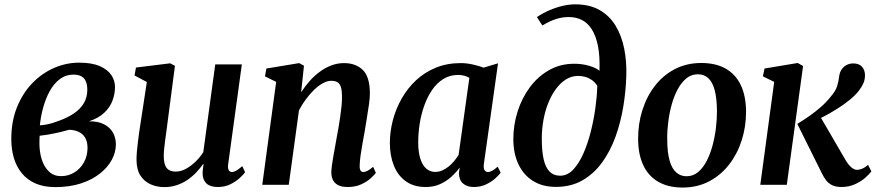

<svg xmlns="http://www.w3.org/2000/svg" viewBox="-20 -851 4035 884"><path d="M235 10.5Q182.5 10.5 144.2 -6Q106 -22.5 81 -52.8Q56 -83 44 -123.2Q32 -163.5 32 -211Q32 -292 58 -356.8Q84 -421.5 128.2 -467.5Q172.5 -513.5 228.5 -538Q284.5 -562.5 344.5 -562.5Q403 -562.5 439.5 -546.5Q476 -530.5 492.8 -505Q509.5 -479.5 509.5 -451Q509.5 -419 498 -388Q486.5 -357 460.2 -332Q434 -307 389.5 -292.5Q431 -293 458.5 -279Q486 -265 499.8 -241Q513.5 -217 513.5 -186Q513.5 -150 494.8 -115.2Q476 -80.5 440.2 -52Q404.5 -23.5 352.5 -6.5Q300.5 10.5 235 10.5ZM261 -40Q294.5 -40 322 -56.8Q349.5 -73.5 366 -102.8Q382.5 -132 383 -169Q383 -198 372.5 -216.2Q362 -234.5 343.2 -243.5Q324.5 -252.5 299 -253.5Q291.5 -252 281 -249Q270.5 -246 258.5 -243Q246.5 -240 233 -237.5Q217 -234 199.8 -231Q182.5 -228 162.5 -226Q162 -217.5 161.8 -208.8Q161.5 -200 161.5 -191Q161.5 -149.5 172.8 -115.2Q184 -81 206.2 -60.5Q228.5 -40 261 -40ZM163.5 -274Q179.5 -275 194 -277.8Q208.5 -280.5 222.2 -284.8Q236 -289 250.5 -294.5Q291 -309 320.5 -329Q350 -349 366 -376Q382 -403 382 -438Q382 -473.5 366.2 -490.5Q350.5 -507.5 319 -507.5Q283 -507.5 255.5 -486.8Q228 -466 209 -431.5Q190 -397 178.8 -355.8Q167.5 -314.5 163.5 -274Z M736.5 10.5Q703.5 10.5 674.8 -1.8Q646 -14 627.5 -41.2Q609 -68.5 608.5 -114.5Q608.5 -131.5 610.2 -152.8Q612 -174 615 -197.5Q618 -221 621.2 -244.8Q624.5 -268.5 628 -289.5L656 -473.5L599.5 -503.5L606 -540L763.5 -559.5L785.5 -548L751.5 -288Q749 -267 746 -245.5Q743 -224 740.2 -203.5Q737.5 -183 735.8 -165.2Q734 -147.5 734 -134Q734 -106.5 740.2 -90.5Q746.5 -74.5 758.8 -67.8Q771 -61 789.5 -61Q813 -61 836.5 -74Q860 -87 880.8 -107.2Q901.5 -127.5 916 -150.5L971 -554.5H1093.5L1030.5 -95Q1028 -76.5 1033 -67.8Q1038 -59 1047.5 -59Q1056.5 -59 1067.2 -65Q1078 -71 1095.5 -86L1108.5 -58Q1102.5 -49 1085.2 -32.8Q1068 -16.5 1042 -3.2Q1016 10 983 10Q948 10 931 -6Q914 -22 913 -48.5Q912.5 -51.5 912.8 -56.8Q913 -62 913.8 -68.8Q914.5 -75.5 915.5 -82.5Q916.5 -89.5 917 -95.5L915.5 -96Q901.5 -76.5 883.8 -57.5Q866 -38.5 843.8 -23.2Q821.5 -8 794.8 1.2Q768 10.5 736.5 10.5Z M1366.5 -426Q1384.5 -454 1406 -478.2Q1427.5 -502.5 1452.8 -521Q1478 -539.5 1506 -550Q1534 -560.5 1564 -560.5Q1618 -560.5 1650.5 -528.8Q1683 -497 1683 -420Q1683 -401 1678.8 -370.5Q1674.5 -340 1669 -306.8Q1663.5 -273.5 1659 -245.5Q1654.5 -220 1649.2 -191.5Q1644 -163 1640.2 -136Q1636.5 -109 1636 -89Q1635.5 -72 1640.2 -65.5Q1645 -59 1651.5 -59Q1661 -59 1671.5 -64.2Q1682 -69.5 1698 -83L1710.5 -55Q1705 -47 1688 -31.2Q1671 -15.5 1644.2 -2.8Q1617.5 10 1581 10Q1552 10 1535.5 0.8Q1519 -8.5 1512 -24.2Q1505 -40 1505.5 -60Q1506 -73 1508.5 -91.5Q1511 -110 1514.8 -131.8Q1518.5 -153.5 1522.8 -176.2Q1527 -199 1530.5 -219.5Q1534.5 -241 1538.8 -265Q1543 -289 1546.5 -314Q1550 -339 1552.5 -362.5Q1555 -386 1554.5 -406.5Q1554.5 -434.5 1549.5 -450.2Q1544.5 -466 1533.8 -472.5Q1523 -479 1505 -479Q1487 -479 1466.8 -468Q1446.5 -457 1426.8 -438Q1407 -419 1388.8 -394.5Q1370.5 -370 1356.5 -343L1309.5 0H1187.5L1251.5 -474L1200 -499.5L1206.5 -535.5L1357.5 -560.5L1379.5 -548.5Z M2208 -97.5Q2205 -75.5 2211 -67.2Q2217 -59 2226.5 -59Q2235.5 -59 2246 -64.8Q2256.5 -70.5 2271.5 -83.5L2285 -56Q2279.5 -47.5 2262.5 -31.5Q2245.5 -15.5 2219.8 -2.8Q2194 10 2161 10Q2130.5 10 2112 -6Q2093.5 -22 2093 -54L2096.5 -79.5Q2080.5 -57.5 2058 -37Q2035.5 -16.5 2006.2 -3.2Q1977 10 1940 10Q1885 10 1848.2 -16.5Q1811.5 -43 1793.2 -89Q1775 -135 1775 -192.5Q1775 -245.5 1789 -298.2Q1803 -351 1829.8 -398Q1856.5 -445 1896 -481.8Q1935.5 -518.5 1987 -539.5Q2038.5 -560.5 2101.5 -560.5Q2127.5 -560.5 2156.2 -554.2Q2185 -548 2206.5 -539.5L2273 -559.5ZM2141 -492.5Q2130.5 -499 2117.5 -502.5Q2104.5 -506 2089.5 -506Q2051.5 -506 2021.5 -487.5Q1991.5 -469 1969.8 -437.2Q1948 -405.5 1933.5 -365Q1919 -324.5 1912.2 -281Q1905.5 -237.5 1905.5 -195.5Q1905.5 -151 1915.2 -120.5Q1925 -90 1942.5 -74.8Q1960 -59.5 1983 -59.5Q2001 -59.5 2016.8 -66.5Q2032.5 -73.5 2046.2 -84.8Q2060 -96 2071.5 -110Q2083 -124 2091.5 -138Z M2539.5 9.5Q2478 9.5 2434.2 -17.8Q2390.5 -45 2367 -94.8Q2343.5 -144.5 2343.5 -210.5Q2343.5 -276 2363.2 -338Q2383 -400 2419.8 -449.5Q2456.5 -499 2508.2 -528.2Q2560 -557.5 2624.5 -557.5Q2660.5 -557.5 2692.8 -548Q2725 -538.5 2740 -525Q2742.5 -591.5 2733.2 -638.5Q2724 -685.5 2705.2 -715.2Q2686.5 -745 2659.5 -758.8Q2632.5 -772.5 2599 -772.5Q2569 -772.5 2540.2 -763.5Q2511.5 -754.5 2477 -733.5L2452 -772.5Q2479 -790.5 2509 -803.5Q2539 -816.5 2569.5 -823.8Q2600 -831 2628.5 -831Q2695 -831 2741 -804.5Q2787 -778 2814.8 -731.8Q2842.5 -685.5 2854.2 -625.8Q2866 -566 2863.5 -499.5Q2861.5 -430.5 2849.5 -358.8Q2837.5 -287 2813.8 -221.2Q2790 -155.5 2752.5 -103.5Q2715 -51.5 2662.2 -21Q2609.5 9.5 2539.5 9.5ZM2559 -42Q2592.5 -42 2619 -70Q2645.5 -98 2665.8 -143.8Q2686 -189.5 2700 -244.8Q2714 -300 2721.5 -355.5Q2729 -411 2730 -456Q2719 -473 2704.8 -482.8Q2690.5 -492.5 2674.5 -497Q2658.5 -501.5 2642 -501.5Q2612 -501.5 2586.5 -485.8Q2561 -470 2540.2 -442.2Q2519.5 -414.5 2504.8 -378Q2490 -341.5 2482.2 -299Q2474.5 -256.5 2474.5 -212Q2474.5 -156 2483 -118Q2491.5 -80 2510.2 -61Q2529 -42 2559 -42Z M3209 -561Q3275.5 -561 3321.2 -535Q3367 -509 3390.8 -459Q3414.5 -409 3415 -337Q3415 -268 3395 -205.2Q3375 -142.5 3337 -93.5Q3299 -44.5 3244.8 -16Q3190.5 12.5 3122.5 12.5Q3057 12.5 3011.2 -13.8Q2965.5 -40 2942 -89.8Q2918.5 -139.5 2918 -210Q2917.5 -280 2937.5 -343.5Q2957.5 -407 2995.5 -456Q3033.5 -505 3087.5 -533Q3141.5 -561 3209 -561ZM3193 -509Q3163 -509 3140.2 -490.2Q3117.5 -471.5 3100.5 -440.2Q3083.5 -409 3072.8 -370.2Q3062 -331.5 3056.8 -290.2Q3051.5 -249 3052 -211Q3052 -150 3062.8 -112.2Q3073.5 -74.5 3093.5 -57Q3113.5 -39.5 3141 -39.5Q3170.5 -39.5 3193.2 -58Q3216 -76.5 3232.5 -107.8Q3249 -139 3259.8 -178Q3270.5 -217 3275.8 -258.2Q3281 -299.5 3281 -338Q3280.5 -398.5 3270.5 -436Q3260.5 -473.5 3241 -491.2Q3221.5 -509 3193 -509Z M3480.5 0 3544.5 -474 3492.5 -499.5 3500 -535.5 3653 -561 3677.5 -547 3602.5 0ZM3854 10Q3827.5 10 3810.5 1.2Q3793.5 -7.5 3783.2 -21.2Q3773 -35 3765.5 -50L3651 -280.5Q3682 -299.5 3709.5 -319Q3737 -338.5 3761 -359.8Q3785 -381 3804.5 -405.5Q3827.5 -432 3834.2 -454.2Q3841 -476.5 3843 -495.5Q3845.5 -518 3855.5 -532Q3865.5 -546 3879.5 -552.5Q3893.5 -559 3907.5 -559Q3935.5 -559 3948.8 -543.8Q3962 -528.5 3962.5 -506.5Q3963 -485 3954.8 -466.8Q3946.5 -448.5 3934 -433Q3917 -411 3890.5 -389.8Q3864 -368.5 3834 -349.8Q3804 -331 3776 -316.2Q3748 -301.5 3727.5 -292L3746 -332.5L3872.5 -115Q3885 -93.5 3899 -81.2Q3913 -69 3926 -69Q3935.5 -69 3948.8 -74Q3962 -79 3976.5 -92L3992 -62Q3983 -49.5 3963.8 -32.5Q3944.5 -15.5 3916.5 -2.8Q3888.5 10 3854 10Z"/></svg>

Font: Merriweather 36pt SemiBold
Style: Italic
Weight: 600
Italic angle: -7.8°
Version: Version 2.101